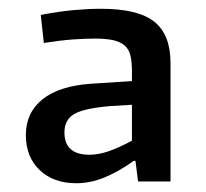

<svg xmlns="http://www.w3.org/2000/svg" viewBox="-20 -766 469 438"><path d="M154 -348Q102 -348 70.5 -378Q39 -408 39 -458Q39 -509 77 -539.5Q115 -570 188 -575L281 -581V-602Q281 -625 277.5 -639.5Q274 -654 264 -662.5Q254 -671 237.5 -674.5Q221 -678 196 -678Q175 -678 146.5 -676Q118 -674 80 -668L73 -732Q115 -740 148.5 -743Q182 -746 210 -746Q295 -746 332 -716.5Q369 -687 369 -622V-352H295L289 -399H285Q250 -374 218 -361Q186 -348 154 -348ZM184 -413Q204 -413 226.5 -420.5Q249 -428 281 -445V-527L232 -524Q172 -519 149.5 -506Q127 -493 127 -464Q127 -413 184 -413Z"/></svg>

Font: Encode Sans Narrow
Style: Medium
Weight: 500
Designer: Pablo Impallari, Andres Torresi
Foundry: Pablo Impallari, Andres Torresi
Version: Version 1.000; ttfautohint (v1.00) -l 8 -r 50 -G 200 -x 14 -